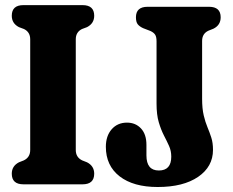

<svg xmlns="http://www.w3.org/2000/svg" viewBox="-20 -720 912 750"><path d="M276 -134Q276 -105.5 301 -93.5L320 -86Q348 -71.5 348 -41.5Q348 0 302.5 0H71.5Q26 0 26 -41.5Q26 -71.5 54 -86L73 -93.5Q98 -105.5 98 -134V-566.5Q98 -594.5 74 -606.5L54 -614Q26 -628.5 26 -658.5Q26 -700 71.5 -700H302.5Q348 -700 348 -658.5Q348 -628.5 320 -614L300 -606.5Q276 -594.5 276 -566.5ZM812 -134.5Q812 -69 754 -29.2Q696 10.5 596 10.5Q501 10.5 447.2 -31.2Q393.5 -73 393.5 -146.5Q393.5 -189 416.2 -215Q439 -241 476 -241Q509.5 -241 530.8 -218.2Q552 -195.5 552 -154V-113Q552 -54 600.5 -54Q649 -54 649 -108Q649 -131 640.2 -150.2Q631.5 -169.5 620.2 -191.2Q609 -213 600.2 -242.5Q591.5 -272 591.5 -315.5V-558.5Q591.5 -576 586 -584.5Q580.5 -593 567.5 -599L539 -610Q525 -616.5 518 -625.2Q511 -634 511 -652.5Q511 -693.5 556.5 -693.5H796.5Q842 -693.5 842 -652.5Q842 -622 814 -608L794 -600Q769.5 -588.5 769.5 -560V-334.5Q769.5 -295.5 775.8 -269.2Q782 -243 790.5 -222.8Q799 -202.5 805.5 -182.2Q812 -162 812 -134.5Z"/></svg>

Font: Fraunces 144pt S100
Style: Bold
Weight: 700
Version: Version 1.000; ttfautohint (v1.8.3)